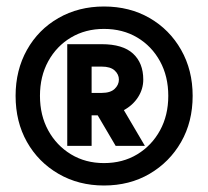

<svg xmlns="http://www.w3.org/2000/svg" viewBox="-20 -834 640 591"><path d="M300 -263Q222 -263 160 -299Q98 -335 63 -397Q28 -459 28 -539Q28 -618 63 -680.5Q98 -743 160 -778.5Q222 -814 300 -814Q379 -814 440.5 -778.5Q502 -743 537.5 -680.5Q573 -618 573 -539Q573 -459 537.5 -397Q502 -335 440.5 -299Q379 -263 300 -263ZM336 -385 256 -521H346L426 -385ZM300 -332Q358 -332 402.5 -359Q447 -386 472.5 -432.5Q498 -479 498 -539Q498 -599 472.5 -645.5Q447 -692 402.5 -718.5Q358 -745 300 -745Q243 -745 198.5 -718.5Q154 -692 128.5 -645.5Q103 -599 103 -539Q103 -479 128.5 -432.5Q154 -386 198.5 -359Q243 -332 300 -332ZM187 -385V-698H293Q358 -698 389.5 -669Q421 -640 421 -589Q421 -560 405 -535Q389 -510 360.5 -494.5Q332 -479 293 -479H220V-548H293Q320 -548 333 -560.5Q346 -573 346 -589Q346 -605 333 -617Q320 -629 293 -629H262V-385Z"/></svg>

Font: Victor Mono Thin
Style: Regular
Weight: 400
Monospace: yes
Version: Version 1.561;gftools[0.9.30]